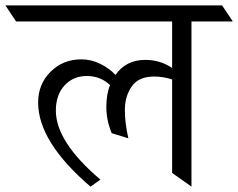

<svg xmlns="http://www.w3.org/2000/svg" viewBox="-80 -695 887 715"><path d="M336 -199Q316 -247 316 -296.5Q316 -346 330 -378Q294 -412 243.5 -412Q193 -412 160.5 -377Q128 -342 128 -283Q128 -167 294 -26L257 0Q62 -167 62 -313Q62 -382 108.5 -428Q155 -474 223 -474Q260 -474 294 -457Q328 -440 350 -416Q389 -472 461 -472Q516 -472 561 -442V-615H-20L-60 -675H747L787 -615H633V0L561 -51V-399Q528 -410 494 -410Q436 -410 410.5 -373Q385 -336 385 -286Q385 -236 398 -180Z"/></svg>

Font: Halant
Style: Regular
Weight: 400
Designer: Hitesh Malaviya (Devanagari), Satya Rajpurohit (Latin)
Foundry: Indian Type Foundry
Version: Version 1.101;PS 1.0;hotconv 1.0.78;makeotf.lib2.5.61930; tt